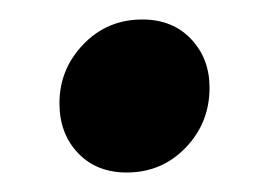

<svg xmlns="http://www.w3.org/2000/svg" viewBox="-20 -407 264 197"><path d="M41 -301Q41 -336 65.5 -361.5Q90 -387 126 -387Q157 -387 176 -367Q195 -347 195 -317Q195 -281 170.5 -255.5Q146 -230 110 -230Q79 -230 60 -250Q41 -270 41 -301Z"/></svg>

Font: Fira Sans Condensed Medium
Style: Italic
Weight: 500
Width: 3
Italic angle: -8°
Designer: bBox Type GmbH & Carrois Corporate GbR & Edenspiekermann AG
Foundry: bBox Type GmbH & Carrois Corporate GbR & Edenspiekermann AG
Version: Version 4.301